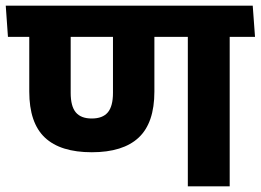

<svg xmlns="http://www.w3.org/2000/svg" viewBox="-45 -661 924 681"><path d="M769.7 -568H621.2V0H769.7ZM590.4 -530.3H859.5L851.4 -640.8H582.3ZM-16.8 -530.3H844.2L836.1 -640.8H-24.6ZM280.6 -121Q391.4 -121 447 -173.1Q502.6 -225.3 502.6 -336.3V-568.5H355.7V-331.7Q355.7 -284.1 337.4 -262.4Q319.1 -240.7 280.3 -240.7Q242.1 -240.7 223.9 -262.4Q205.7 -284.1 205.7 -331.7V-568.5H58.8V-336.3Q58.8 -225.3 114.1 -173.1Q169.4 -121 280.6 -121Z"/></svg>

Font: Anek Devanagari Medium
Style: Regular
Weight: 500
Designer: Kailash Malviya (Devanagari) & Yesha Goshar (Latin)
Foundry: Ek Type
Version: Version 1.003